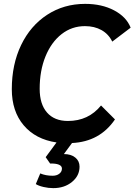

<svg xmlns="http://www.w3.org/2000/svg" viewBox="-20 -730 695 992"><path d="M502 -185 574 -113Q496 2 352 9L310 66Q347 66 369 84Q391 102 391 131Q391 178 352 210Q313 242 255 242Q230 242 204.5 236Q179 230 165 221L188 166Q216 178 252 178Q273 178 286.5 167.5Q300 157 300 141Q300 127 283.5 120.5Q267 114 239 115L216 82L272 6Q164 -10 102.5 -82.5Q41 -155 41 -269Q41 -397 89 -497Q137 -597 223.5 -653.5Q310 -710 420 -710Q506 -710 569.5 -676.5Q633 -643 655 -587L560 -515Q541 -554 504.5 -574.5Q468 -595 419 -595Q351 -595 298 -553.5Q245 -512 215 -438.5Q185 -365 185 -271Q185 -192 223 -148.5Q261 -105 331 -105Q437 -105 502 -185Z"/></svg>

Font: Sarabun
Style: Bold Italic
Weight: 700
Italic angle: -10°
Designer: Suppakit Chalermlarp | Katatrad Co.,Ltd.
Foundry: Cadson Demak Co.,Ltd.
Version: Version 1.000; ttfautohint (v1.6)